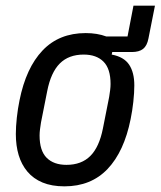

<svg xmlns="http://www.w3.org/2000/svg" viewBox="-20 -647 568 679"><path d="M208 12Q163 12 130.5 -1.5Q98 -15 77 -40Q56 -65 46 -98.5Q36 -132 36 -173Q36 -199 39.5 -231Q43 -263 49 -292Q72 -407 130.5 -468.5Q189 -530 283 -530Q324 -530 356 -518H431L452 -627H528L505 -511Q500 -485 486 -474Q472 -463 446 -463H377L375 -454Q418 -446 436.5 -418.5Q455 -391 455 -345Q455 -319 451.5 -287Q448 -255 442 -226Q419 -111 360.5 -49.5Q302 12 208 12ZM215 -64Q268 -64 299.5 -95.5Q331 -127 344 -193L366 -304Q368 -316 369.5 -328Q371 -340 371 -350Q371 -404 346 -429Q321 -454 276 -454Q223 -454 191.5 -422.5Q160 -391 147 -325L125 -214Q123 -202 121.5 -190Q120 -178 120 -168Q120 -114 145 -89Q170 -64 215 -64Z"/></svg>

Font: IBM Plex Sans Condensed Text
Style: Italic
Weight: 450
Width: 3
Italic angle: -11°
Designer: Mike Abbink, Paul van der Laan, Pieter van Rosmalen
Foundry: Bold Monday
Version: Version 1.1